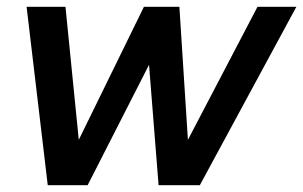

<svg xmlns="http://www.w3.org/2000/svg" viewBox="-20 -543 889 563"><path d="M58 -523 120 0H237L417 -353L445 0H566L849 -523H735L531 -133L506 -523H402L211 -133L172 -523Z"/></svg>

Font: FIGSv2-sans-serif SmBold Italic
Style: Regular
Weight: 600
Italic angle: -12°
Designer: Matt McInerney, Pablo Impallari, Rodrigo Fuenzalida
Foundry: Matt McInerney, Pablo Impallari, Rodrigo Fuenzalida
Version: Version 4.020;hotconv 1.0.109;makeotfexe 2.5.65596